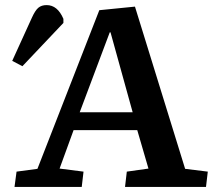

<svg xmlns="http://www.w3.org/2000/svg" viewBox="-20 -734 838 754"><path d="M510 -708 707 -71 796 -60 789 0H471L478 -60L563 -72L519 -223H269L214 -72L308 -60L301 0H37L45 -60L127 -71L370 -694ZM293 -293H501L414 -607H411ZM68 -474 28 -495 105 -664Q118 -693 130.5 -703.5Q143 -714 163 -714Q206 -714 229 -660V-644Z"/></svg>

Font: Literata 7pt SemiBold
Style: Italic
Weight: 600
Italic angle: -2°
Designer: Latin by Veronika Burian and Jose Scaglione. Greek by Irene Vlachou. Cyrillic by Vera Evstafieva
Foundry: TypeTogether
Version: Version 3.002